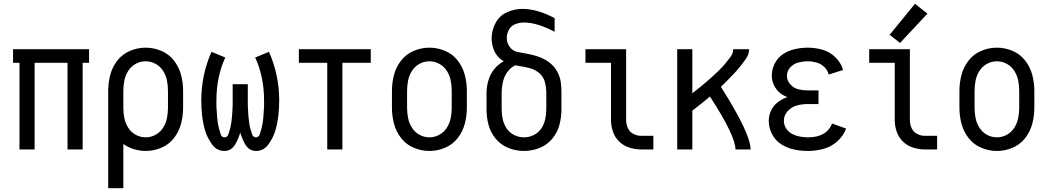

<svg xmlns="http://www.w3.org/2000/svg" viewBox="-20 -790 5540 1015"><path d="M83 0V-458H49V-530H451V-458H417V0H337V-458H163V0Z M552 205V-310Q552 -353 563 -394.5Q574 -436 600.5 -470Q627 -504 667 -521Q707 -538 750 -538Q793 -538 833 -521Q873 -504 899.5 -470Q926 -436 937 -394.5Q948 -353 948 -310V-220Q948 -177 937 -135.5Q926 -94 899.5 -60Q873 -26 833 -9Q793 8 750 8Q707 8 667 -9Q648 -17 632 -29V205ZM750 -64Q778 -64 802.5 -77.5Q827 -91 842 -114.5Q857 -138 862.5 -165Q868 -192 868 -220V-310Q868 -338 862.5 -365Q857 -392 842 -415.5Q827 -439 802.5 -452.5Q778 -466 750 -466Q722 -466 697.5 -452.5Q673 -439 658 -415.5Q643 -392 637.5 -365Q632 -338 632 -310V-220Q632 -192 637.5 -165Q643 -138 658 -114.5Q673 -91 697.5 -77.5Q722 -64 750 -64ZM552 -215V-219Z M1166 8Q1126 8 1100.5 -27.5Q1075 -63 1064 -101Q1053 -139 1048.5 -178.5Q1044 -218 1044 -258Q1044 -394 1098 -516L1171 -486Q1124 -385 1124 -257V-247V-237V-227Q1125 -213 1126 -198Q1127 -183 1128 -168.5Q1129 -154 1131.5 -139.5Q1134 -125 1137.5 -111Q1141 -97 1146.5 -80.5Q1152 -64 1167 -64Q1182 -64 1188 -81.5Q1194 -99 1197.5 -113.5Q1201 -128 1203 -143Q1205 -158 1206.5 -173.5Q1208 -189 1208.5 -204Q1209 -219 1210 -234V-345H1290V-234Q1291 -219 1291.5 -204Q1292 -189 1293.5 -173.5Q1295 -158 1297 -143Q1299 -128 1302.5 -113.5Q1306 -99 1312 -81.5Q1318 -64 1333 -64Q1348 -64 1353.5 -80.5Q1359 -97 1362.5 -111Q1366 -125 1368.5 -139.5Q1371 -154 1372 -168.5Q1373 -183 1374 -198Q1375 -213 1376 -227V-237V-247V-257Q1376 -385 1329 -486L1402 -516Q1456 -394 1456 -258Q1456 -218 1451.5 -178.5Q1447 -139 1436 -101Q1425 -63 1399.5 -27.5Q1374 8 1334 8Q1295 8 1274 -31Q1258 -61 1250 -89Q1242 -61 1226 -31Q1205 8 1166 8Z M1710 0V-458H1560V-530H1940V-458H1790V0Z M2250 8Q2207 8 2167 -9Q2127 -26 2100.5 -60Q2074 -94 2063 -135.5Q2052 -177 2052 -220V-310Q2052 -353 2063 -394.5Q2074 -436 2100.5 -470Q2127 -504 2167 -521Q2207 -538 2250 -538Q2293 -538 2333 -521Q2373 -504 2399.5 -470Q2426 -436 2437 -394.5Q2448 -353 2448 -310V-220Q2448 -177 2437 -135.5Q2426 -94 2399.5 -60Q2373 -26 2333 -9Q2293 8 2250 8ZM2250 -64Q2278 -64 2302.5 -77.5Q2327 -91 2342 -114.5Q2357 -138 2362.5 -165Q2368 -192 2368 -220V-310Q2368 -338 2362.5 -365Q2357 -392 2342 -415.5Q2327 -439 2302.5 -452.5Q2278 -466 2250 -466Q2222 -466 2197.5 -452.5Q2173 -439 2158 -415.5Q2143 -392 2137.5 -365Q2132 -338 2132 -310V-220Q2132 -192 2137.5 -165Q2143 -138 2158 -114.5Q2173 -91 2197.5 -77.5Q2222 -64 2250 -64Z M2750 8Q2708 8 2668.5 -7.5Q2629 -23 2601.5 -55.5Q2574 -88 2563 -128.5Q2552 -169 2552 -211V-298Q2552 -336 2564.5 -373Q2577 -410 2604 -437Q2622 -455 2643 -466Q2631 -473 2620 -483Q2599 -503 2589 -530.5Q2579 -558 2579 -587Q2579 -629 2599.5 -668Q2620 -707 2659.5 -725Q2699 -743 2741 -743Q2821 -743 2912 -694V-622Q2819 -671 2750 -671Q2727 -671 2704.5 -662.5Q2682 -654 2670.5 -633Q2659 -612 2659 -589Q2659 -563 2675 -541.5Q2691 -520 2717 -515Q2743 -510 2768 -505.5Q2793 -501 2817.5 -493.5Q2842 -486 2864.5 -473Q2887 -460 2904.5 -441Q2922 -422 2932.5 -398Q2943 -374 2945.5 -348.5Q2948 -323 2948 -298V-211Q2948 -169 2937 -128.5Q2926 -88 2898.5 -55.5Q2871 -23 2831.5 -7.5Q2792 8 2750 8ZM2750 -64Q2777 -64 2801.5 -76Q2826 -88 2841 -110Q2856 -132 2862 -158.5Q2868 -185 2868 -211V-298Q2868 -326 2861 -354.5Q2854 -383 2832 -402.5Q2810 -422 2781.5 -429.5Q2753 -437 2725 -441Q2715 -443 2704 -445Q2692 -439 2681 -430Q2652 -404 2642 -369Q2632 -334 2632 -298V-211Q2632 -185 2638 -158.5Q2644 -132 2659 -110Q2674 -88 2698.5 -76Q2723 -64 2750 -64Z M3369 0Q3338 0 3307.5 -9.5Q3277 -19 3254 -41Q3231 -63 3220.5 -93.5Q3210 -124 3210 -155V-458H3075V-530H3290V-155Q3290 -133 3299 -113Q3308 -93 3327.5 -82.5Q3347 -72 3369 -72H3434V0Z M3560 0V-530H3640V-297L3654 -308Q3671 -321 3688 -335Q3705 -349 3721.5 -363.5Q3738 -378 3754 -392.5Q3770 -407 3785.5 -422.5Q3801 -438 3814.5 -454.5Q3828 -471 3842 -489.5Q3856 -508 3856 -530H3940Q3940 -504 3925 -482Q3910 -460 3894 -440Q3878 -420 3861 -401.5Q3844 -383 3826 -365.5Q3808 -348 3791 -331Q3948 -84 3948 0H3868Q3868 -72 3733 -280Q3722 -271 3712 -262Q3692 -246 3672 -230Q3656 -217 3640 -205V0Z M4251 8Q4214 8 4178 0.5Q4142 -7 4110.5 -27Q4079 -47 4061.5 -80.5Q4044 -114 4044 -151Q4044 -179 4056 -205Q4068 -231 4090.5 -248.5Q4113 -266 4140 -276L4142 -277Q4133 -280 4124 -285Q4095 -300 4077.5 -328.5Q4060 -357 4060 -390Q4060 -424 4076 -455Q4092 -486 4120.5 -504.5Q4149 -523 4182.5 -530.5Q4216 -538 4250 -538Q4290 -538 4328.5 -527Q4367 -516 4396.5 -487Q4426 -458 4437 -420L4361 -396Q4355 -419 4337.5 -436Q4320 -453 4296.5 -459.5Q4273 -466 4250 -466Q4225 -466 4200 -459.5Q4175 -453 4157.5 -433.5Q4140 -414 4140 -389Q4140 -364 4158 -344Q4176 -324 4200.5 -318Q4225 -312 4250 -312H4307V-240H4250Q4221 -240 4193 -232.5Q4165 -225 4144.5 -203Q4124 -181 4124 -152Q4124 -130 4136 -111Q4148 -92 4167.5 -82Q4187 -72 4208 -68Q4229 -64 4251 -64Q4350 -64 4379 -137L4453 -110Q4438 -71 4406 -42.5Q4374 -14 4333.5 -3Q4293 8 4251 8Z M4869 0Q4838 0 4807.5 -9.5Q4777 -19 4754 -41Q4731 -63 4720.5 -93.5Q4710 -124 4710 -155V-458H4575V-530H4790V-155Q4790 -133 4799 -113Q4808 -93 4827.5 -82.5Q4847 -72 4869 -72H4934V0ZM4738 -563 4683 -606 4817 -770 4883 -718Z M5250 8Q5207 8 5167 -9Q5127 -26 5100.5 -60Q5074 -94 5063 -135.5Q5052 -177 5052 -220V-310Q5052 -353 5063 -394.5Q5074 -436 5100.5 -470Q5127 -504 5167 -521Q5207 -538 5250 -538Q5293 -538 5333 -521Q5373 -504 5399.5 -470Q5426 -436 5437 -394.5Q5448 -353 5448 -310V-220Q5448 -177 5437 -135.5Q5426 -94 5399.5 -60Q5373 -26 5333 -9Q5293 8 5250 8ZM5250 -64Q5278 -64 5302.5 -77.5Q5327 -91 5342 -114.5Q5357 -138 5362.5 -165Q5368 -192 5368 -220V-310Q5368 -338 5362.5 -365Q5357 -392 5342 -415.5Q5327 -439 5302.5 -452.5Q5278 -466 5250 -466Q5222 -466 5197.5 -452.5Q5173 -439 5158 -415.5Q5143 -392 5137.5 -365Q5132 -338 5132 -310V-220Q5132 -192 5137.5 -165Q5143 -138 5158 -114.5Q5173 -91 5197.5 -77.5Q5222 -64 5250 -64Z"/></svg>

Font: Iosevka SS08
Style: Regular
Weight: 400
Monospace: yes
Designer: Belleve Invis
Foundry: Belleve Invis
Version: 2.1.0; ttfautohint (v1.8.2)